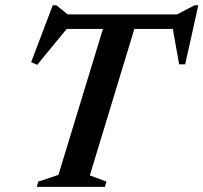

<svg xmlns="http://www.w3.org/2000/svg" viewBox="-20 -726 790 746"><path d="M393.5 -20.5 387.5 0H123L129 -20.5L207 -46.5L380 -613.5H239L124.5 -474L101 -484.5L185 -705.5H199L243 -670H668L736 -705.5H750.5L699.5 -476H676L651.5 -613.5H502L329 -44.5Z"/></svg>

Font: Newsreader Text SemiBold
Style: Italic
Weight: 600
Italic angle: -17°
Designer: Hugues Gentile
Foundry: Production Type
Version: Version 1.001